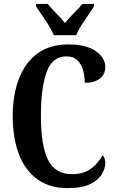

<svg xmlns="http://www.w3.org/2000/svg" viewBox="-20 -951 592 981"><path d="M325 10Q232 10 169.5 -36Q107 -82 76 -164.5Q45 -247 45 -358Q45 -467 77 -549.5Q109 -632 172 -678Q235 -724 328 -724Q422 -724 470 -689.5Q518 -655 518 -608Q518 -573 491.5 -550.5Q465 -528 413 -528Q413 -561 404.5 -592Q396 -623 375.5 -643Q355 -663 319 -663Q247 -663 218 -582.5Q189 -502 189 -358Q189 -209 225 -135Q261 -61 348 -61Q390 -61 420 -75Q450 -89 470.5 -111.5Q491 -134 505 -158Q511 -152 514.5 -140.5Q518 -129 518 -118Q518 -92 501 -62Q484 -32 442 -11Q400 10 325 10ZM255 -771Q246 -794 229.5 -820.5Q213 -847 195 -873Q177 -899 164 -918V-931H224Q240 -910 267 -883.5Q294 -857 312 -833Q330 -857 357 -883.5Q384 -910 401 -931H460V-918Q448 -899 430 -873Q412 -847 395 -820.5Q378 -794 370 -771Z"/></svg>

Font: Noto Serif ExtraCondensed
Style: Bold
Weight: 700
Width: 2
Designer: Monotype Design Team
Foundry: Monotype Imaging Inc.
Version: Version 2.014; ttfautohint (v1.8.4.7-5d5b)